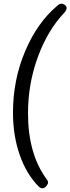

<svg xmlns="http://www.w3.org/2000/svg" viewBox="-20 -803 379 1035"><path d="M312 -783Q321 -783 330 -776Q339 -769 339 -760Q339 -749 328 -736Q238 -642 184.5 -497Q131 -352 131 -192Q131 27 232 164Q239 172 239 181Q239 189 229.5 200.5Q220 212 208 212Q198 212 187 201Q122 135 86 31.5Q50 -72 50 -196Q50 -373 116 -528Q182 -683 290 -773Q300 -783 312 -783Z"/></svg>

Font: Asap
Style: Italic
Weight: 400
Italic angle: -6°
Designer: Pablo Cosgaya
Foundry: Pablo Cosgaya
Version: Version 1.007;PS 001.007;hotconv 1.0.70;makeotf.lib2.5.58329